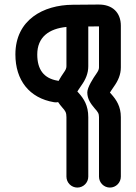

<svg xmlns="http://www.w3.org/2000/svg" viewBox="-20 -720 609 858"><path d="M520 69.3V-196.3C520 -244.1 500.5 -273.4 477.1 -299.8L471.2 -306.2C473.6 -309.6 479.5 -319.8 489.3 -333.5C507.8 -359.4 520 -386.7 520 -418.9V-605C520 -662.1 484.4 -700.7 418.9 -699.7L304.2 -698.7C174.8 -697.8 48.8 -632.3 48.8 -476.6C48.8 -362.3 110.4 -281.7 221.7 -263.2C227.5 -262.2 233.9 -262.2 239.7 -263.7C245.1 -255.4 251.5 -247.6 257.8 -240.2C272 -224.6 276.9 -217.3 276.9 -196.3V69.3C276.9 96.2 298.8 118.2 325.7 118.2C352.5 118.2 374.5 96.2 374.5 69.3V-196.3C374.5 -249 354.5 -278.8 331.5 -304.7L325.7 -311C328.1 -314.5 334 -324.7 343.8 -338.4C362.3 -364.3 374.5 -391.6 374.5 -423.8V-601.6L419.9 -602.1H422.4V-418.9C422.4 -410.2 418.9 -402.3 410.2 -390.1C397.5 -372.1 370.1 -330.1 370.1 -307.1C370.1 -277.8 384.8 -257.3 403.3 -235.4C417.5 -219.7 422.4 -212.9 422.4 -196.3V69.3C422.4 96.2 444.3 118.2 471.2 118.2C498 118.2 520 96.2 520 69.3ZM146.5 -476.6C146.5 -554.2 198.7 -591.8 276.9 -599.6V-423.8C276.9 -415 273.4 -407.2 264.6 -395C258.8 -386.7 249.5 -372.6 241.7 -358.4C240.2 -358.9 238.8 -359.4 237.8 -359.4C175.3 -369.6 146.5 -409.7 146.5 -476.6Z"/></svg>

Font: Velvelyne Book
Style: Bold
Weight: 700
Designer: Manon Van der Borght et Mariel Nils
Foundry: Velvetyne
Version: Version 1.070;Glyphs 3.3.1 (3343)